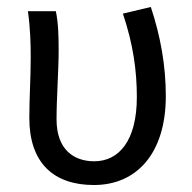

<svg xmlns="http://www.w3.org/2000/svg" viewBox="-20 -518 550 550"><path d="M249 12C371 12 455 -78 455 -243C455 -329 440 -414 412 -498L332 -479C362 -390 372 -314 372 -240C372 -114 320 -56 250 -56C192 -56 142 -89 142 -176C142 -236 148 -318 148 -373C148 -416 147 -452 140 -486H60C67 -435 68 -391 68 -353C68 -295 64 -238 64 -180C64 -52 133 12 249 12Z"/></svg>

Font: Giro Sans Regular
Style: Regular
Weight: 400
Designer: Paul D. Hunt
Foundry: Adobe Systems Incorporated
Version: Version 1.000;PS 1.0;hotconv 1.0.88;makeotf.lib2.5.647800